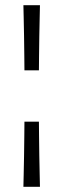

<svg xmlns="http://www.w3.org/2000/svg" viewBox="-20 -720 244 740"><path d="M74.2 -449Q74.2 -467 73.7 -503.5Q73.2 -540 72.7 -581.5Q72.2 -623 71.2 -656Q70.2 -689 70.2 -700H134Q134 -689 133 -656Q132 -623 131.5 -581.5Q131 -540 130.5 -503.5Q130 -467 130 -449ZM74.2 -251H130Q130 -233 130.5 -196.5Q131 -160 131.5 -118.5Q132 -77 133 -44Q134 -11 134 0H70.2Q70.2 -11 71.2 -44Q72.2 -77 72.7 -118.5Q73.2 -160 73.7 -196.5Q74.2 -233 74.2 -251Z"/></svg>

Font: Ojuju ExtraLight
Style: Regular
Weight: 200
Designer: Chisaokwu Joboson, Mirko Velimirovic
Foundry: Udi Foundry
Version: Version 1.000